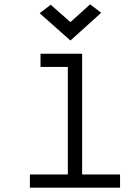

<svg xmlns="http://www.w3.org/2000/svg" viewBox="-20 -866 640 886"><path d="M293 0V-599L334 -557H167V-618H359V0ZM118 0V-61H534V0ZM305 -679 163 -805 214 -844 305 -764 396 -846 447 -807Z"/></svg>

Font: Victor Mono Light
Style: Regular
Weight: 300
Monospace: yes
Designer: Rune Bjørnerås
Version: Version 1.561;gftools[0.9.30]